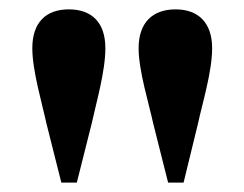

<svg xmlns="http://www.w3.org/2000/svg" viewBox="-20 -849 522 410"><path d="M127 -829C78 -829 49 -801 49 -746C49 -698 70 -628 79 -586L111 -459H144L176 -586C185 -628 205 -696 205 -746C205 -801 176 -829 127 -829ZM355 -829C306 -829 276 -801 276 -746C276 -698 298 -628 307 -586L339 -459H372L403 -586C412 -628 433 -696 433 -746C433 -801 403 -829 355 -829Z"/></svg>

Font: Noto Serif CJK JP Black
Style: Regular
Weight: 900
Designer: Ryoko NISHIZUKA 西塚涼子 (kana & ideographs); Frank Grießhammer (Latin, Greek & Cyrillic); Wenlong ZHANG 张文龙 (bopomofo); San
Foundry: Adobe Systems Incorporated
Version: Version 1.001;PS 1.001;hotconv 16.6.54;makeotf.lib2.5.65590